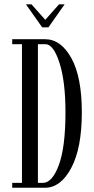

<svg xmlns="http://www.w3.org/2000/svg" viewBox="-20 -885 444 905"><path d="M178.7 -756.3 102.1 -864.7H128.4L193.4 -791.5L258.3 -864.7H284.7L208.5 -756.3ZM37.6 0V-22.9H83.5V-676.8H37.6V-700.2H191.9Q267.1 -700.2 316.4 -611.1Q365.7 -522 365.7 -355.5Q365.7 -187 315.9 -93.5Q266.1 0 191.9 0ZM158.7 -22.9H181.2Q226.6 -22.9 257.6 -107.7Q288.6 -192.4 288.6 -355.5Q288.6 -501 260.3 -588.9Q231.9 -676.8 193.8 -676.8H158.7Z"/></svg>

Font: Imbue
Style: Regular
Weight: 400
Designer: Tyler Finck
Foundry: Etcetera Type Company
Version: Version 0.910